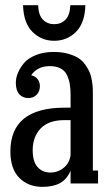

<svg xmlns="http://www.w3.org/2000/svg" viewBox="-20 -707 429 740"><path d="M68.8 -687H127Q128.4 -647.9 145.8 -630.9Q163.1 -613.8 189 -613.8Q214.8 -613.8 232.2 -630.9Q249.5 -647.9 251 -687H309.1Q307.1 -618.2 272.7 -584Q238.3 -549.8 189 -549.8Q139.6 -549.8 105.2 -584Q70.8 -618.2 68.8 -687ZM337.9 -341.8V-49.8H357.9V0H252V-48.8Q237.8 -16.1 211.7 -1.5Q185.5 13.2 143.1 13.2Q89.4 13.2 54.7 -21.2Q20 -55.7 20 -123Q20 -292 229 -292H252V-340.8Q252 -365.7 248.8 -384Q245.6 -402.3 237.5 -418.7Q229.5 -435.1 212.9 -443.6Q196.3 -452.1 171.9 -452.1Q124 -452.1 100.1 -417Q115.7 -413.6 124.8 -402.1Q133.8 -390.6 133.8 -375Q133.8 -355 121.3 -342Q108.9 -329.1 88.9 -329.1Q67.4 -329.1 54.2 -344Q41 -358.9 41 -388.2Q41 -405.8 48.6 -425Q56.2 -444.3 72 -463.4Q87.9 -482.4 117.9 -494.6Q147.9 -506.8 187 -506.8Q218.3 -506.8 242.9 -499.8Q267.6 -492.7 283 -482.7Q298.3 -472.7 309.6 -456.3Q320.8 -439.9 326.2 -426.8Q331.5 -413.6 334.5 -394.5Q337.4 -375.5 337.6 -366Q337.9 -356.4 337.9 -341.8ZM173.8 -42Q203.1 -42 225.8 -60.5Q248.5 -79.1 252 -109.9V-244.1H229Q167.5 -244.1 136.7 -211.9Q106 -179.7 106 -127.9Q106 -84 125 -63Q144 -42 173.8 -42Z"/></svg>

Font: Margherita Semibold
Style: Regular
Weight: 600
Designer: James Puckett
Foundry: Dunwich Type Founders
Version: Version 1.008;hotconv 1.0.109;makeotfexe 2.5.65596